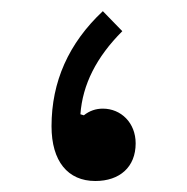

<svg xmlns="http://www.w3.org/2000/svg" viewBox="-20 -328 342 351"><path d="M168 -307.6C105.5 -249 74.2 -178.7 74.2 -97.2C74.2 -33.2 104 2.9 154.3 2.9C198.7 2.9 228 -22.5 228 -65.9C228 -103.5 201.2 -129.4 168 -129.4C155.3 -129.4 143.6 -125.5 133.3 -117.2L127 -119.1C130.9 -173.3 156.2 -223.6 203.6 -271Z"/></svg>

Font: Estedad Medium
Style: Regular
Weight: 500
Designer: Amin Abedi
Version: Version 7.3